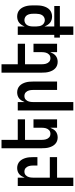

<svg xmlns="http://www.w3.org/2000/svg" viewBox="755 -1530 990 2540"><g transform="rotate(-90 1250.0 -260.0)"><path d="M59 215V-520H170V-430Q178 -450 189.5 -469Q201 -488 217.5 -501.5Q234 -515 255 -521.5Q276 -528 298 -528Q322 -528 344.5 -520Q367 -512 384.5 -495.5Q402 -479 413 -458Q424 -437 430.5 -414Q437 -391 439 -367.5Q441 -344 441 -320V-260H330V-320Q330 -333 328.5 -346Q327 -359 323.5 -371.5Q320 -384 313.5 -395Q307 -406 297.5 -415Q288 -424 275.5 -428Q263 -432 250 -432Q237 -432 224.5 -428Q212 -424 202.5 -415Q193 -406 186.5 -395Q180 -384 176.5 -371.5Q173 -359 171.5 -346Q170 -333 170 -320V-96H441V0H170V215Z M702 8Q678 8 655.5 0Q633 -8 615.5 -24.5Q598 -41 587 -62Q576 -83 569.5 -106Q563 -129 561 -152.5Q559 -176 559 -200V-735H670V-520H941V-424H670V-200Q670 -187 671.5 -174Q673 -161 676.5 -148.5Q680 -136 686.5 -125Q693 -114 702.5 -105Q712 -96 724.5 -92Q737 -88 750 -88Q763 -88 775.5 -92Q788 -96 797.5 -105Q807 -114 813.5 -125Q820 -136 823.5 -148.5Q827 -161 828.5 -174Q830 -187 830 -200V-312H941V0H830V-90Q822 -70 810.5 -51Q799 -32 782.5 -18.5Q766 -5 745 1.5Q724 8 702 8Z M1059 215V-520H1170V-430Q1178 -450 1189.5 -469Q1201 -488 1217.5 -501.5Q1234 -515 1255 -521.5Q1276 -528 1298 -528Q1322 -528 1344.5 -520Q1367 -512 1384.5 -495.5Q1402 -479 1413 -458Q1424 -437 1430.5 -414Q1437 -391 1439 -367.5Q1441 -344 1441 -320V0H1330V-320Q1330 -333 1328.5 -346Q1327 -359 1323.5 -371.5Q1320 -384 1313.5 -395Q1307 -406 1297.5 -415Q1288 -424 1275.5 -428Q1263 -432 1250 -432Q1237 -432 1224.5 -428Q1212 -424 1202.5 -415Q1193 -406 1186.5 -395Q1180 -384 1176.5 -371.5Q1173 -359 1171.5 -346Q1170 -333 1170 -320V215Z M1702 8Q1678 8 1655.5 0Q1633 -8 1615.5 -24.5Q1598 -41 1587 -62Q1576 -83 1569.5 -106Q1563 -129 1561 -152.5Q1559 -176 1559 -200V-735H1670V-520H1941V-424H1670V-200Q1670 -187 1671.5 -174Q1673 -161 1676.5 -148.5Q1680 -136 1686.5 -125Q1693 -114 1702.5 -105Q1712 -96 1724.5 -92Q1737 -88 1750 -88Q1763 -88 1775.5 -92Q1788 -96 1797.5 -105Q1807 -114 1813.5 -125Q1820 -136 1823.5 -148.5Q1827 -161 1828.5 -174Q1830 -187 1830 -200V-312H1941V0H1830V-90Q1822 -70 1810.5 -51Q1799 -32 1782.5 -18.5Q1766 -5 1745 1.5Q1724 8 1702 8Z M2059 215V37H2023V-37H2059V-520H2170V-429Q2178 -450 2190 -468.5Q2202 -487 2219 -501Q2236 -515 2258 -521.5Q2280 -528 2302 -528Q2326 -528 2349 -520.5Q2372 -513 2390 -496.5Q2408 -480 2419.5 -459Q2431 -438 2437.5 -415Q2444 -392 2446.5 -368Q2449 -344 2449 -320V-274Q2449 -251 2446.5 -227Q2444 -203 2437.5 -180Q2431 -157 2419.5 -135.5Q2408 -114 2390 -98Q2372 -82 2349 -74Q2326 -66 2302 -66Q2280 -66 2258 -72.5Q2236 -79 2219 -93Q2202 -107 2190 -126Q2178 -145 2170 -166V-37H2441V37H2170V215ZM2254 -162Q2274 -162 2292 -172Q2310 -182 2320 -198.5Q2330 -215 2334 -235Q2338 -255 2338 -274V-320Q2338 -340 2334 -359.5Q2330 -379 2320 -396Q2310 -413 2292 -422.5Q2274 -432 2254 -432Q2234 -432 2216 -422.5Q2198 -413 2188 -396Q2178 -379 2174 -359.5Q2170 -340 2170 -320V-274Q2170 -255 2174 -235Q2178 -215 2188 -198.5Q2198 -182 2216 -172Q2234 -162 2254 -162Z"/></g></svg>

Font: Iosevka Fixed
Style: Bold
Weight: 700
Monospace: yes
Designer: Belleve Invis
Foundry: Belleve Invis
Version: Version 32.3.0